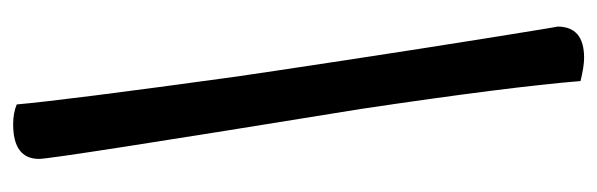

<svg xmlns="http://www.w3.org/2000/svg" viewBox="-325 -456 899 289"><g transform="rotate(-90 124.5 -311.5)"><path d="M105 -217.8Q29.8 -681.2 29.8 -702.1Q29.8 -741.2 82 -741.2Q99.1 -741.2 111.8 -735.8Q118.2 -663.1 153.8 -404.8Q159.2 -367.2 177.5 -246.6Q195.8 -126 212.4 -22.5Q229 81.1 229 78.1Q229 118.2 182.1 118.2Q168.9 118.2 147 112.8Q138.2 4.9 105 -217.8Z"/></g></svg>

Font: Sukar
Style: black
Weight: 900
Designer: Dario Muhafara - Ghiath Alsory
Foundry: Dario Muhafara - Ghiath Alsory
Version: Version 1.00 March 27, 2016, initial release